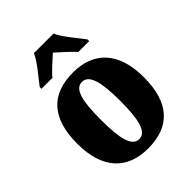

<svg xmlns="http://www.w3.org/2000/svg" viewBox="-220 -880 1005 1005"><g transform="rotate(-45 282.5 -378.0)"><path d="M107 -619V-606H188C206 -630 255 -672 283 -698C309 -674 365 -625 379 -606H460V-619C432 -657 375 -721 356 -766H211C192 -721 135 -657 107 -619ZM281 10C444 10 529 -82 529 -270C529 -458 436 -550 284 -550C121 -550 36 -458 36 -270C36 -82 129 10 281 10ZM283 -58C230 -58 212 -131 212 -270C212 -410 229 -482 282 -482C335 -482 354 -410 354 -270C354 -131 336 -58 283 -58Z"/></g></svg>

Font: Noto Serif Myanmar Condensed Black
Style: Regular
Weight: 900
Width: 3
Designer: Ben Mitchell and the Monotype Design Team
Foundry: Monotype Imaging Inc.
Version: Version 2.106